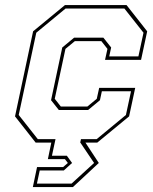

<svg xmlns="http://www.w3.org/2000/svg" viewBox="-20 -560 599 754"><path d="M109 174.5 125.5 96H228L246.5 80L235 65H168L181.5 0H120L39 -103L110 -437L235 -540H477L558 -437L534 -325H392.5L402 -368L378 -398.5H274L237 -368L195 -172L219 -141.5H323L360 -172L369.5 -215H511L487 -103L362 0H315.5L368 80L266.5 174.5ZM125 161H261L349.5 80L295.5 0H295L298 -13.5H359.5L474.5 -108.5L494.5 -201.5H380L372.5 -166.5L326 -128H211L180.5 -166.5L224.5 -373.5L271 -412H386L416.5 -373.5L409 -338.5H523.5L543.5 -431.5L468.5 -526.5H237.5L122.5 -431.5L53.5 -108.5L128.5 -13.5H198L184 51.5H242.5L263 80L230.5 109.5H136Z"/></svg>

Font: Tourney Condensed Thin
Style: Italic
Weight: 100
Width: 3
Italic angle: -12°
Designer: Tyler Finck
Foundry: Etcetera Type Co
Version: Version 1.010; ttfautohint (v1.8.3)